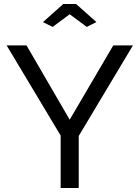

<svg xmlns="http://www.w3.org/2000/svg" viewBox="-20 -936 695 956"><path d="M112 -710 327 -340 544 -710H642L372 -259V0H282V-261L13 -710ZM194 -826 295 -916H359L460 -826L412 -802L327 -865L242 -802Z"/></svg>

Font: Raleway Medium
Style: Regular
Weight: 500
Designer: Matt McInerney, Pablo Impallari, Rodrigo Fuenzalida
Foundry: Matt McInerney, Pablo Impallari, Rodrigo Fuenzalida
Version: Version 4.026